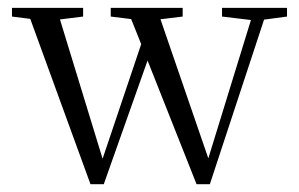

<svg xmlns="http://www.w3.org/2000/svg" viewBox="-20 -455 756 486"><path d="M209 11.2 56.6 -407.2 10.3 -413.1V-435.1H190.4V-413.1L131.8 -405.8L239.7 -53.2L337.4 -343.3L312 -406.7L260.3 -413.1V-435.1H442.4V-413.1L386.2 -406.2L507.3 -54.2L615.2 -404.3L542 -413.1V-435.1H706.5V-413.1L648.4 -405.3L511.2 11.2H477.5L353.5 -301.8L242.7 11.2Z"/></svg>

Font: Elstob Light
Style: Regular
Weight: 300
Designer: Peter S. Baker
Version: Version 1.015